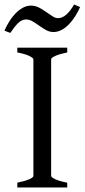

<svg xmlns="http://www.w3.org/2000/svg" viewBox="-42 -825 373 845"><path d="M34.2 0V-21Q67.4 -27.8 86.2 -35.9Q105 -43.9 105 -50.8V-564Q105 -569.8 87.2 -578.6Q69.3 -587.4 34.2 -594.2V-615.2H253.9V-594.2Q220.7 -587.4 201.9 -579.1Q183.1 -570.8 183.1 -564V-50.8Q183.1 -44.9 200.9 -36.4Q218.8 -27.8 253.9 -21V0ZM310.5 -793.9Q301.8 -773.9 289.6 -754.4Q277.3 -734.9 262.5 -719.2Q247.6 -703.6 230 -693.8Q212.4 -684.1 193.4 -684.1Q176.3 -684.1 160.9 -692.6Q145.5 -701.2 130.9 -711.7Q116.2 -722.2 101.8 -730.7Q87.4 -739.3 73.2 -739.3Q53.7 -739.3 37.6 -723.4Q21.5 -707.5 3.4 -680.2L-22.5 -689.9Q-13.7 -710 -1.7 -729.7Q10.3 -749.5 25.4 -765.1Q40.5 -780.8 57.9 -790.5Q75.2 -800.3 94.2 -800.3Q112.8 -800.3 129.4 -791.7Q146 -783.2 160.6 -772.7Q175.3 -762.2 188.5 -753.7Q201.7 -745.1 213.4 -745.1Q231.9 -745.1 249.8 -760.7Q267.6 -776.4 284.2 -805.2Z"/></svg>

Font: Gentium Plus Eur
Style: Regular
Weight: 400
Designer: J. Victor Gaultney, Annie Olsen, Iska Routamaa, Becca Hirsbrunner
Foundry: SIL International
Version: Version 5.000